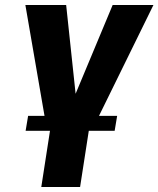

<svg xmlns="http://www.w3.org/2000/svg" viewBox="-20 -548 637 772"><path d="M82 -528 159 -82H93L83 -22H181L146 204H302L337 -22H441L451 -82H378L597 -528H433L284 -171L246 -528Z"/></svg>

Font: Aerodynamic
Style: BdObl
Weight: 500
Designer: Google
Version: Version 2.000980; 2014